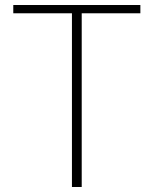

<svg xmlns="http://www.w3.org/2000/svg" viewBox="-20 -746 613 766"><path d="M267 0H306V-693H540V-726H33V-693H267Z"/></svg>

Font: Source Han Sans JP VF
Style: Regular
Weight: 250
Designer: Ryoko NISHIZUKA 西塚涼子 (kana, bopomofo & ideographs); Paul D. Hunt (Latin, Greek & Cyrillic); Sandoll Communications 산돌커뮤니
Foundry: Adobe
Version: Version 2.004;hotconv 1.0.118;makeotfexe 2.5.65603